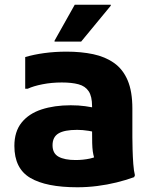

<svg xmlns="http://www.w3.org/2000/svg" viewBox="-20 -780 648 812"><path d="M307 12Q175.3 12 108 -27.7Q40.8 -67.4 40.8 -162.8Q40.8 -223.6 71.4 -261.6Q102 -299.6 155.9 -317.2Q209.8 -334.8 279 -334.8Q312.6 -334.8 340.6 -330.9Q368.7 -327 393.6 -320.8V-218Q379.2 -222.8 354.2 -226.8Q329.3 -230.8 306.2 -230.8Q252.5 -230.8 227.4 -215.7Q202.2 -200.7 202.2 -165.6Q202.2 -131.4 227.6 -117.3Q253 -103.2 299.8 -103.2Q331.4 -103.2 360.3 -109.4Q389.3 -115.5 409.4 -132.1L388.6 -83.4Q382.4 -99.1 378.4 -112.3Q374.5 -125.4 372.4 -139.9Q370.4 -154.4 369.9 -174.8Q369.4 -195.2 369.4 -226.4V-330.8Q369.4 -372.4 355 -394.1Q340.7 -415.8 312.1 -423.5Q283.6 -431.2 241.4 -431.2Q198.2 -431.2 159.8 -423.6Q121.4 -416.1 97.4 -404.8H86.6V-538.6Q122.6 -549.4 167.4 -555.5Q212.3 -561.6 261.8 -561.6Q323 -561.6 373.9 -550.9Q424.8 -540.1 462.2 -513.8Q499.6 -487.5 519.7 -440.7Q539.8 -393.9 539.8 -320.8V-200Q539.8 -178.6 540.7 -147.6Q541.5 -116.7 543.7 -86.8Q545.9 -56.8 550.6 -38.8L547.2 -30.8Q512.1 -18.1 472.8 -8.4Q433.5 1.3 391.6 6.6Q349.6 12 307 12ZM210.7 -604V-608L296.1 -760H448.5V-756L323.1 -604Z"/></svg>

Font: Kufam
Style: Regular
Weight: 400
Designer: Wael Morcos, Artur Schmal
Foundry: Original Type
Version: Version 1.301; ttfautohint (v1.8.3)